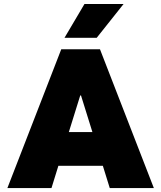

<svg xmlns="http://www.w3.org/2000/svg" viewBox="-20 -958 821 978"><path d="M503.9 -113.3H277.3L242.2 0H17.6L292 -707H489.3L763.7 0H539.1ZM450.7 -285.2 392.6 -471.7H388.7L330.6 -285.2ZM308.6 -765.6 410.2 -937.5H609.4L472.7 -765.6Z"/></svg>

Font: Wanted Sans ExtraBlack
Style: Regular
Weight: 900
Designer: Original Design by Kil Hyung-jin and Kang Hanbin, Wanted Lab, Inc; Hangeul from Source Han Sans by Jang Soo-young and Ka
Foundry: Wanted Lab, Inc.
Version: Version 1.001